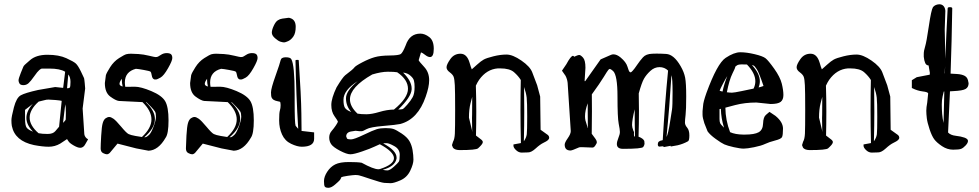

<svg xmlns="http://www.w3.org/2000/svg" viewBox="-20 -684 4564 895"><path d="M305.2 -275.4C302.6 -273.4 298.3 -272.5 292.5 -272.5L293.9 -288.6L298.3 -336.9C305.2 -328.5 308.6 -316.9 308.6 -302.2C308.6 -287.6 307.5 -278.6 305.2 -275.4ZM267.6 -213.9C263.3 -173.8 259.3 -133.6 255.4 -93.3C251.1 -88.4 245.4 -81.5 238 -72.8C230.7 -64 218.8 -59.6 202.1 -59.6C185.5 -59.6 171.4 -60.7 159.7 -63C132 -87.1 118.2 -111.3 118.2 -135.7C118.2 -160.5 132.2 -185.4 160.2 -210.4C177.1 -214.4 187.4 -216.9 191.2 -218C194.9 -219.2 200.1 -219.7 206.8 -219.7C213.5 -219.7 224 -219.1 238.5 -217.8C253 -216.5 262.7 -215.2 267.6 -213.9ZM377 -271.5C377 -274.1 376.3 -282.2 375 -295.9C373.7 -309.6 372.6 -317.5 371.8 -319.8C371 -322.1 366.1 -332.4 357.2 -350.8C348.2 -369.2 340.4 -381.5 333.7 -387.7C327.1 -393.9 312.2 -402.3 289.1 -412.8C266 -423.4 236.7 -428.7 201.2 -428.7C165.7 -428.7 138.3 -420.1 119.1 -402.8C116.2 -400.2 112.9 -397.3 109.1 -394C105.4 -390.8 102.7 -388.4 101.1 -387C99.4 -385.5 97.7 -383.9 95.7 -382.1C93.8 -380.3 92.4 -378.8 91.6 -377.7C90.7 -376.5 89.8 -375.1 88.9 -373.3C87.9 -371.5 83.9 -361.7 76.9 -344C69.9 -326.3 66.4 -314.8 66.4 -309.6C66.4 -304.4 68 -299.3 71 -294.4C74.1 -289.6 80.2 -287.1 89.4 -287.1C98.5 -287.1 106.4 -290.2 113.3 -296.4C120.1 -302.6 128.7 -313.2 139.2 -328.1C149.6 -343.1 157.6 -352.9 163.1 -357.4C168.6 -362 172.5 -364.3 174.8 -364.3H210.9C243.2 -364.3 267.4 -359.4 283.7 -349.6C280.4 -324.5 277.3 -299.5 274.4 -274.4L237.3 -278.3L157.7 -264.6C117 -255.5 90 -247.2 76.7 -239.7C63.3 -232.3 52.7 -213.6 44.9 -183.8C37.1 -154.1 33.2 -134 33.2 -123.5C33.2 -113.1 33.9 -104.2 35.2 -96.7C44.6 -50.1 78.9 -20.5 138.2 -7.8C165.2 -2.6 188.2 0 207.3 0C226.3 0 244.1 -4.9 260.7 -14.6L291 -34.7L292.5 -35.6C293.8 -34.3 296.1 -30.9 299.3 -25.4C302.6 -19.9 310.5 -13.4 323.2 -6.1C335.9 1.2 346 4.9 353.5 4.9H354.5C364.3 4.9 372.2 -1.1 378.4 -13.2L390.6 -34.7L382.8 -40C377 -45.9 373.7 -52.2 373 -59.1L365.2 -178.2ZM273.9 -111.3C277.5 -140.3 280.9 -169.1 284.2 -197.8C286.1 -189.6 287.1 -176.7 287.1 -158.9C287.1 -141.2 286.9 -130.7 286.4 -127.4C285.9 -124.2 281.7 -118.8 273.9 -111.3ZM132.8 -199.7C113 -177.6 103 -155.8 103 -134.3C103 -112.8 113.3 -91.5 133.8 -70.3C119.5 -75.8 109.7 -81.9 104.5 -88.6C99.3 -95.3 96.7 -110 96.7 -132.8V-171.9Z M652.3 -43.9C685.5 -72.3 702.1 -100.6 702.1 -128.9C702.1 -154.9 688.2 -181 660.2 -207H663.6L685.1 -185.1C693.8 -175.9 699.7 -168.9 702.6 -163.8C705.6 -158.8 707 -150.8 707 -139.9C707 -129 703.3 -113.6 695.8 -93.8C688.3 -73.9 681.2 -61 674.6 -54.9C667.9 -48.9 663.2 -45.6 660.4 -44.9C657.6 -44.3 654.9 -43.9 652.3 -43.9ZM547.9 -316.9V-311.5C547.9 -302.1 549.2 -291.8 551.8 -280.8C542 -283 537.1 -287.2 537.1 -293.2C537.1 -299.2 540.7 -307.1 547.9 -316.9ZM468.8 -296.9C468.8 -267.3 477.1 -246.3 493.9 -233.9C510.7 -221.5 524.1 -214.7 534.2 -213.4H534.7L644 -208C672 -181 686 -154.1 686 -127.4C686 -100.1 671.2 -72.8 641.6 -45.4C636.1 -46.1 626 -47.7 611.3 -50.3C596.7 -52.9 586 -55.8 579.3 -59.1C572.7 -62.3 561.2 -73.7 544.9 -93.3C528.6 -112.8 516.6 -125.2 508.8 -130.6C501 -136 494.5 -138.7 489.3 -138.7C484 -138.7 478.5 -136.7 472.7 -132.8C466.8 -128.9 462.2 -121.6 459 -110.8C455.7 -100.1 453.3 -80.4 451.7 -51.8C450 -23.1 449.2 -3.3 449.2 7.6C449.2 18.5 452.9 25.8 460.2 29.5C467.5 33.3 473.5 35.2 478 35.2C482.6 35.2 487 33.2 491.2 29.3L527.8 -14.6L615.2 7.8L672.4 18.6C703 17.3 729.5 -2.9 752 -42C761.1 -54.4 765.6 -81.4 765.6 -123C765.6 -164.7 760.4 -194.4 750 -212.2C739.6 -229.9 718.1 -245.6 685.5 -259.3C653 -272.9 627.3 -279.8 608.4 -279.8C589.5 -279.8 578.5 -279.6 575.2 -279.3H569.6H564C562.7 -286.5 562 -293.3 562 -299.8C562 -333 579.1 -354.2 613.3 -363.3C620.1 -363 632.5 -361.2 650.4 -357.9C668.3 -354.7 678.5 -352.1 681.2 -350.1C683.8 -348.1 685.9 -342.1 687.5 -332C689.1 -321.9 693 -315.9 699.2 -314L700.2 -313.5H707C710.6 -313.5 717.6 -316.4 728 -322.3C738.4 -328.1 750.2 -342.7 763.4 -366C776.6 -389.2 783.2 -405 783.2 -413.3C783.2 -421.6 781.2 -427.6 777.1 -431.2C773 -434.7 766.2 -436.5 756.6 -436.5C747 -436.5 737.8 -433.6 729 -427.7C720.2 -421.9 714.6 -418.8 712.2 -418.5C709.7 -418.1 707.2 -418 704.6 -418C702 -418 692 -420.1 674.6 -424.3C657.1 -428.5 640.9 -431.2 625.7 -432.1C610.6 -433.1 599 -433.6 590.8 -433.6C582.7 -433.6 575.5 -432.9 569.3 -431.4C563.2 -429.9 551.8 -423.9 535.2 -413.3C518.6 -402.8 504.6 -388.6 493.4 -370.8C482.2 -353.1 475.6 -340.7 473.6 -333.5Z M1049.8 -43.9C1083 -72.3 1099.6 -100.6 1099.6 -128.9C1099.6 -154.9 1085.6 -181 1057.6 -207H1061L1082.5 -185.1C1091.3 -175.9 1097.2 -168.9 1100.1 -163.8C1103 -158.8 1104.5 -150.8 1104.5 -139.9C1104.5 -129 1100.7 -113.6 1093.3 -93.8C1085.8 -73.9 1078.7 -61 1072 -54.9C1065.3 -48.9 1060.6 -45.6 1057.9 -44.9C1055.1 -44.3 1052.4 -43.9 1049.8 -43.9ZM945.3 -316.9V-311.5C945.3 -302.1 946.6 -291.8 949.2 -280.8C939.5 -283 934.6 -287.2 934.6 -293.2C934.6 -299.2 938.2 -307.1 945.3 -316.9ZM866.2 -296.9C866.2 -267.3 874.6 -246.3 891.4 -233.9C908.1 -221.5 921.5 -214.7 931.6 -213.4H932.1L1041.5 -208C1069.5 -181 1083.5 -154.1 1083.5 -127.4C1083.5 -100.1 1068.7 -72.8 1039.1 -45.4C1033.5 -46.1 1023.4 -47.7 1008.8 -50.3C994.1 -52.9 983.5 -55.8 976.8 -59.1C970.1 -62.3 958.7 -73.7 942.4 -93.3C926.1 -112.8 914.1 -125.2 906.2 -130.6C898.4 -136 891.9 -138.7 886.7 -138.7C881.5 -138.7 876 -136.7 870.1 -132.8C864.3 -128.9 859.7 -121.6 856.4 -110.8C853.2 -100.1 850.7 -80.4 849.1 -51.8C847.5 -23.1 846.7 -3.3 846.7 7.6C846.7 18.5 850.3 25.8 857.7 29.5C865 33.3 870.9 35.2 875.5 35.2C880 35.2 884.4 33.2 888.7 29.3L925.3 -14.6L1012.7 7.8L1069.8 18.6C1100.4 17.3 1127 -2.9 1149.4 -42C1158.5 -54.4 1163.1 -81.4 1163.1 -123C1163.1 -164.7 1157.9 -194.4 1147.5 -212.2C1137 -229.9 1115.6 -245.6 1083 -259.3C1050.5 -272.9 1024.7 -279.8 1005.9 -279.8C987 -279.8 975.9 -279.6 972.7 -279.3H967H961.4C960.1 -286.5 959.5 -293.3 959.5 -299.8C959.5 -333 976.6 -354.2 1010.7 -363.3C1017.6 -363 1029.9 -361.2 1047.9 -357.9C1065.8 -354.7 1076 -352.1 1078.6 -350.1C1081.2 -348.1 1083.3 -342.1 1085 -332C1086.6 -321.9 1090.5 -315.9 1096.7 -314L1097.7 -313.5H1104.5C1108.1 -313.5 1115.1 -316.4 1125.5 -322.3C1135.9 -328.1 1147.7 -342.7 1160.9 -366C1174.1 -389.2 1180.7 -405 1180.7 -413.3C1180.7 -421.6 1178.6 -427.6 1174.6 -431.2C1170.5 -434.7 1163.7 -436.5 1154.1 -436.5C1144.4 -436.5 1135.3 -433.6 1126.5 -427.7C1117.7 -421.9 1112.1 -418.8 1109.6 -418.5C1107.2 -418.1 1104.7 -418 1102.1 -418C1099.4 -418 1089.4 -420.1 1072 -424.3C1054.6 -428.5 1038.3 -431.2 1023.2 -432.1C1008.1 -433.1 996.4 -433.6 988.3 -433.6C980.1 -433.6 973 -432.9 966.8 -431.4C960.6 -429.9 949.2 -423.9 932.6 -413.3C916 -402.8 902.1 -388.6 890.9 -370.8C879.6 -353.1 873 -340.7 871.1 -333.5Z M1337.9 -597.7C1332 -600.3 1327.7 -601.4 1325 -601.1C1322.2 -600.7 1318.5 -600.3 1314 -599.6C1309.4 -599 1303.4 -598.1 1295.9 -597.2C1288.4 -596.2 1281.3 -593.5 1274.7 -589.1C1268 -584.7 1261.7 -576.2 1255.9 -563.5C1250 -550.8 1247.1 -540.2 1247.1 -531.7C1247.1 -523.3 1252 -514.6 1262 -505.9C1271.9 -497.1 1280.5 -491.6 1287.8 -489.5C1295.2 -487.4 1300.7 -486.3 1304.4 -486.3C1308.2 -486.3 1314.5 -488.4 1323.5 -492.4C1332.4 -496.5 1340.5 -503.7 1347.7 -514.2C1354.8 -524.6 1358.4 -539.6 1358.4 -559.1C1358.4 -578.6 1351.6 -591.5 1337.9 -597.7ZM1444.3 -37.1V-66.9L1385.7 -73.7L1384.8 -155.3C1384.1 -209.6 1380 -292 1372.6 -402.3C1372.6 -404.3 1370 -405.2 1365 -405C1359.9 -404.9 1357.4 -403.8 1357.4 -401.9C1359.4 -296.1 1363.6 -189.9 1370.1 -83.5L1357.9 -97.7C1355 -105.5 1353.5 -142.9 1353.5 -210V-243.2C1353.5 -335.6 1348.3 -390.6 1337.9 -408.2C1334.6 -414.1 1326 -417 1312 -417C1298 -417 1290 -412.4 1288.1 -403.1C1286.1 -393.8 1278.2 -369.5 1264.2 -330.3C1250.2 -291.1 1243.2 -265.4 1243.2 -253.2C1243.2 -241 1244.3 -232.7 1246.6 -228.5C1248.9 -224.3 1251.4 -221.3 1254.2 -219.5C1256.9 -217.7 1259.7 -216.3 1262.5 -215.3C1265.2 -214.4 1268 -213.5 1270.8 -212.9C1273.5 -212.2 1275.7 -211.8 1277.3 -211.4C1279 -211.1 1281.2 -210.6 1283.9 -210C1286.7 -209.3 1288.1 -204.1 1288.1 -194.3C1288.1 -184.6 1286.9 -176.2 1284.7 -169.2C1282.4 -162.2 1281.2 -146.7 1281.2 -122.8C1281.2 -98.9 1285.7 -77 1294.7 -57.1C1303.6 -37.3 1317.7 -22.8 1336.9 -13.7C1356.1 -4.6 1372.7 0 1386.7 0C1425.1 0 1444.3 -12.4 1444.3 -37.1Z M1592.8 -225.6C1592.8 -201.8 1600.9 -180.7 1617.2 -162.1C1602.5 -167.6 1592.9 -174 1588.1 -181.2C1583.4 -188.3 1581.1 -200.8 1581.1 -218.8C1581.1 -248.7 1603.2 -277.7 1647.5 -305.7C1611 -276 1592.8 -249.3 1592.8 -225.6ZM1787.8 -349.6C1807.9 -349.6 1822.4 -348.8 1831.5 -347.2C1865.1 -324.4 1881.8 -298.7 1881.8 -270C1881.8 -241.4 1860 -209.1 1816.4 -173.3C1794.9 -173 1772.2 -169.3 1748.3 -162.1C1724.4 -154.9 1704.3 -151.4 1688 -151.4C1671.7 -151.4 1657.9 -152.3 1646.5 -154.3C1623 -176.4 1611.3 -198.6 1611.3 -220.7C1611.3 -258.8 1646 -297.5 1715.3 -336.9C1743.7 -345.4 1767.8 -349.6 1787.8 -349.6ZM1912.6 -278.8C1912.6 -258 1909.7 -242.2 1903.8 -231.4C1897.9 -220.4 1889.5 -208.6 1878.4 -196C1867.4 -183.5 1860.2 -176.7 1856.9 -175.5C1853.7 -174.4 1846.8 -173.7 1836.4 -173.3C1876.8 -212.4 1897.6 -243.8 1898.9 -267.6V-271.5C1898.9 -294.6 1885.6 -319.3 1858.9 -345.7C1873.2 -344.4 1885.1 -339.2 1894.5 -330.1C1903 -322.6 1908 -315.1 1909.7 -307.6C1911.6 -300.1 1912.6 -290.5 1912.6 -278.8ZM1785.9 110.4C1778.6 110.4 1771.3 109.4 1764.2 107.4C1801.6 97.3 1822.9 80.6 1828.1 57.1C1828.8 54.9 1828.9 52.6 1828.6 50.3C1828.6 28.8 1807.8 6.8 1766.1 -15.6C1769.4 -16.3 1774.7 -16.6 1782.2 -16.6C1789.7 -16.6 1801.8 -12 1818.4 -2.7C1835 6.6 1843.3 19.9 1843.3 37.1C1843.3 54.4 1841.9 65.2 1839.1 69.6C1836.3 74 1828.6 81.9 1815.9 93.3C1803.2 104.7 1793.2 110.4 1785.9 110.4ZM1616 -34.2C1606.4 -34.2 1600.3 -35.5 1597.7 -38.1L1593.8 -47.9C1593.8 -61.8 1602.9 -69.8 1621.1 -71.8L1636.2 -74.2H1639.2L1656.7 -72.3H1665.5C1669.4 -72.3 1677.2 -75.5 1688.7 -82C1700.3 -88.5 1726.3 -93.5 1766.8 -96.9C1807.4 -100.3 1833.7 -103.4 1845.7 -106C1900.7 -120.6 1940.3 -163.1 1964.4 -233.4C1975.1 -263.7 1980.5 -289.1 1980.5 -309.6V-310.5C1980.5 -335 1972.7 -355.5 1957.3 -372.1C1941.8 -388.7 1933.3 -399.1 1931.6 -403.3L1942.4 -439.9C1946.9 -438.6 1953.5 -434.7 1961.9 -428C1970.4 -421.3 1977.9 -418 1984.4 -418C1996.1 -418 2002 -430.8 2002 -456.5C2002 -482.3 1995 -500.5 1981 -511.2C1967 -522 1953.1 -527.3 1939.5 -527.3C1906.2 -527.3 1883.5 -509.1 1871.1 -472.7C1862 -449.9 1854.3 -436.4 1848.1 -432.1C1842 -427.9 1824.5 -425.6 1795.7 -425.3C1766.8 -425 1743.8 -422.4 1726.6 -417.5C1709.3 -412.6 1689.9 -404.5 1668.5 -393.3C1647 -382.1 1634.6 -373.9 1631.3 -368.9C1628.1 -363.9 1613.9 -351.9 1588.9 -333C1580.7 -326.2 1567.7 -307.9 1549.8 -278.3L1549.3 -277.8C1532.7 -243.3 1524.4 -215.6 1524.4 -194.6C1524.4 -173.6 1529.3 -156.2 1539.1 -142.6C1548.8 -128.9 1554 -120.8 1554.7 -118.2L1555.2 -117.7C1555.2 -115.1 1552.2 -109.2 1546.1 -100.1C1540.1 -91 1533.4 -82.1 1525.9 -73.5C1518.4 -64.9 1514.6 -54.7 1514.6 -43C1514.6 -31.2 1517.7 -20.8 1523.9 -11.7C1530.1 -2.6 1543.7 7.5 1564.7 18.6C1585.7 29.6 1601.8 35.2 1613 35.2C1624.3 35.2 1642.8 30.7 1668.7 21.7C1694.6 12.8 1713.4 5.5 1725.1 -0.2C1736.8 -5.9 1745.3 -9.8 1750.5 -11.7C1793.5 11.4 1815.4 32.7 1816.4 52.2V53.2C1816.4 73.1 1794.6 90 1751 104C1749 104.7 1746.7 105 1744.1 105C1728.8 105 1702.8 94.9 1666 74.7C1653.6 72.4 1633.7 71.3 1606.2 71.3C1578.7 71.3 1557.5 75 1542.7 82.3C1527.9 89.6 1515.5 101 1505.4 116.5C1495.3 131.9 1490.2 146.5 1490.2 160.2C1490.2 173.8 1491.5 182.5 1494.1 186C1496.7 189.6 1502.4 191.4 1511.2 191.4C1520 191.4 1530.2 186.4 1541.7 176.5C1553.3 166.6 1560.8 159.6 1564.2 155.5C1567.6 151.4 1569.7 147.3 1570.3 143.1C1573.6 140.5 1583.8 137.9 1601.1 135.5C1618.3 133.1 1630 131.8 1636.2 131.8C1642.4 131.8 1648 132.3 1653.1 133.3C1658.1 134.3 1676.5 140.1 1708.3 150.9C1740 161.6 1761 167.5 1771.2 168.5C1781.5 169.4 1791.5 169.9 1801.3 169.9C1811 169.9 1826.2 165.4 1846.7 156.5C1867.2 147.5 1882.4 132.6 1892.3 111.8C1902.3 91 1907.2 73.7 1907.2 60.1C1907.2 46.4 1905.8 31.5 1903.1 15.4C1900.3 -0.7 1895.3 -14.8 1888.2 -26.9C1881 -38.9 1869 -50.5 1852.1 -61.8C1835.1 -73 1822.4 -80 1814 -82.8C1805.5 -85.5 1793.3 -86.9 1777.3 -86.9C1761.4 -86.9 1747.7 -85.2 1736.3 -81.8C1724.9 -78.4 1704.4 -69.6 1674.8 -55.4C1645.2 -41.3 1625.6 -34.2 1616 -34.2Z M2166 -135.7C2166 -161.1 2168.4 -183.1 2173.1 -201.7C2177.8 -220.2 2180.5 -230.5 2181.2 -232.4C2180.8 -205.1 2180.7 -177.7 2180.7 -150.4C2180.7 -144.9 2180.5 -139.3 2180.2 -133.8C2180.2 -112 2180.5 -90.2 2181.2 -68.4L2179.7 -79.1ZM2437.5 -140.1C2437.5 -95.5 2436.8 -68.2 2435.5 -58.1C2434.2 -48 2430 -37.6 2422.9 -26.9L2421.9 -25.9C2423.2 -76 2423.8 -122.2 2423.8 -164.3C2423.8 -206.5 2423.5 -244.5 2422.9 -278.3C2429.4 -259.8 2433.4 -243.2 2435.1 -228.8C2436.7 -214.3 2437.5 -184.7 2437.5 -140.1ZM2123 15.6C2173.8 15.6 2202.3 12.9 2208.5 7.3C2214.7 1.8 2219.9 -3.5 2224.1 -8.5C2228.4 -13.6 2230.5 -18.1 2230.5 -22.2C2230.5 -26.3 2227 -30.8 2220 -35.9C2213 -40.9 2205.9 -46.4 2198.7 -52.2C2199.7 -87.7 2200.2 -124.8 2200.2 -163.6C2200.2 -202.3 2199.5 -242.7 2198.2 -284.7C2203.1 -295.4 2208.2 -304.5 2213.4 -312C2236.8 -344.9 2266 -362.6 2300.8 -365.2H2312C2341.3 -365.2 2362.7 -359.3 2376.2 -347.4C2389.7 -335.5 2400.2 -323.4 2407.7 -311C2406.7 -266.1 2406.2 -219.2 2406.2 -170.2C2406.2 -121.2 2406.9 -70.1 2408.2 -17.1L2373.5 -10.7V-4.9V-4.4C2373.5 1.5 2377.4 8.1 2385.3 15.6C2393.4 23.4 2402.2 27.3 2411.6 27.3H2412.1C2421.9 27.3 2431.8 27 2441.9 26.4C2452 26.4 2463.8 20.2 2477.3 7.8C2490.8 -4.6 2502.7 -13.2 2512.9 -18.1C2523.2 -22.9 2530.3 -27.2 2534.2 -30.8C2538.1 -34.3 2540 -38.2 2540 -42.5C2540 -46.7 2538.2 -50.6 2534.7 -54.2L2500 -79.1L2498 -233.9L2483.9 -286.6C2475.4 -308.4 2467.9 -328.4 2461.2 -346.4C2454.5 -364.5 2437.7 -382.9 2410.6 -401.6C2383.6 -420.3 2360.5 -429.7 2341.3 -429.7C2322.1 -429.7 2301.8 -427 2280.3 -421.6C2258.8 -416.3 2243.7 -411.2 2235.1 -406.5C2226.5 -401.8 2216.1 -393.9 2203.9 -382.8C2191.7 -371.7 2183.4 -364.4 2179.2 -360.8C2176.6 -366.7 2173.2 -377 2168.9 -391.6C2160.8 -419.6 2146.7 -433.6 2126.7 -433.6C2106.7 -433.6 2090.8 -425.2 2079.1 -408.4C2067.4 -391.7 2061.5 -379.1 2061.5 -370.6C2061.5 -362.1 2066.4 -354.3 2076.2 -347.2C2085.9 -340 2092.1 -332.8 2094.7 -325.7C2097.3 -318.5 2099.1 -305.6 2100.1 -286.9C2101.1 -268.1 2101.6 -230.2 2101.6 -173.1C2101.6 -116 2101.2 -78.8 2100.3 -61.5C2099.5 -44.3 2096.7 -31.6 2091.8 -23.4L2086.9 -7.8V-7.3L2090.8 2.9V3.4C2095.7 10.9 2105.6 15 2120.6 15.6Z M2938.5 -174.8C2938.5 -132.5 2939 -90.2 2939.9 -47.9C2939.3 -47.5 2938.8 -47.4 2938.5 -47.4C2936.2 -47.4 2935.1 -50.8 2935.1 -57.6C2935.1 -60.5 2935.2 -64.1 2935.5 -68.4C2933.6 -71 2931 -78.1 2927.7 -89.8C2927.1 -92.4 2926.6 -96.2 2926.3 -101.1C2926.3 -116 2930.3 -140.6 2938.5 -174.8ZM2719.7 -202.6V-164.1C2719.7 -138 2719.9 -112.1 2720.2 -86.4C2718.6 -89.4 2717.8 -91.6 2717.8 -93.3V-94.2L2709 -122.6C2707.7 -128.4 2707 -134.8 2707 -141.6C2707 -159.8 2711.3 -180.2 2719.7 -202.6ZM2612.3 -9.8C2612.3 8.5 2621.4 17.6 2639.6 17.6C2644.2 17.6 2657.6 12.7 2679.7 2.9C2681.3 2.3 2685.5 2 2692.4 2C2702.5 2 2718.9 2.6 2741.7 3.9H2742.2C2747.7 3.9 2753.1 -1.1 2758.3 -11.2C2760.9 -14.5 2762.2 -17.9 2762.2 -21.5C2761.9 -26 2759.8 -31.1 2755.9 -36.6C2748.7 -46.4 2742.8 -54.4 2738.3 -60.5C2738.9 -95.1 2739.3 -129.9 2739.3 -165C2739.3 -191.4 2739.1 -217.8 2738.8 -244.1C2764.2 -279 2782.6 -305.9 2794.2 -325C2805.7 -344 2813 -355.1 2815.9 -358.4C2818.5 -361.3 2821 -362.8 2823.2 -362.8C2823.6 -362.5 2823.9 -362.3 2824.2 -362.3C2826.8 -361.7 2831.4 -358.6 2837.9 -353C2851.6 -340 2858.4 -300.5 2858.4 -234.4C2858.4 -168.3 2860.3 -126 2864 -107.4C2867.8 -88.9 2869.6 -76 2869.6 -68.8C2869.6 -61.7 2867.3 -52.3 2862.5 -40.8C2857.8 -29.2 2855.5 -19.9 2855.5 -12.7C2855.5 2.3 2865.1 9.8 2884.3 9.8C2943.2 9.8 2974.6 6.8 2978.5 1C2982.4 -4.9 2984.4 -9.8 2984.4 -13.7V-14.6L2983.4 -26.9C2980.1 -34.7 2971.2 -41.3 2956.5 -46.9C2957.8 -86.9 2958.5 -127.1 2958.5 -167.5C2958.5 -194.5 2958.2 -221.5 2957.5 -248.5C2966.6 -281.7 2974.8 -304.6 2981.9 -317.1C2989.1 -329.7 2999 -341.8 3011.7 -353.5C3024.4 -365.2 3038.6 -371.1 3054.2 -371.1C3069.8 -371.1 3083.2 -365.7 3094.2 -355C3083.8 -247.9 3075.5 -139.8 3069.3 -30.8C3068 -30.1 3066.9 -29.8 3065.9 -29.8C3052.9 -27.8 3046.4 -22 3046.4 -12.2V-10.7C3046.4 -3.9 3049.2 -0.5 3054.7 -0.5C3055.7 -0.5 3056.8 -0.7 3058.1 -1C3062.3 -1.6 3065.6 -2 3067.9 -2C3070.1 -2 3071.6 -1.6 3072.3 -1L3074.7 1.5L3106.4 -4.4V-1L3138.7 -6.8C3155.6 -10.7 3171.7 -16.9 3187 -25.4C3191.2 -27.3 3193.4 -36.5 3193.4 -52.7C3193.4 -69 3189.9 -81.1 3183.1 -89.1C3176.3 -97.1 3172.9 -104.9 3172.9 -112.5C3172.9 -120.2 3173.8 -132.1 3175.8 -148.2C3177.7 -164.3 3178.7 -193 3178.7 -234.1C3178.7 -275.3 3177.1 -304.5 3173.8 -321.8C3170.6 -339 3163.6 -356.9 3152.8 -375.5C3131.7 -412.3 3109 -431.3 3085 -432.6C3069.3 -433.6 3054.5 -434.1 3040.5 -434.1C3033.7 -434.1 3027 -433.9 3020.5 -433.6C3001 -432.9 2986.5 -427.3 2977.1 -416.7C2967.6 -406.2 2958.7 -394.6 2950.2 -382.1C2941.7 -369.5 2935 -360.5 2929.9 -355C2924.9 -349.4 2921.5 -346.7 2919.9 -346.7C2918.3 -346.7 2916.4 -347.7 2914.3 -349.6C2912.2 -351.6 2909 -359.5 2904.8 -373.5C2900.6 -387.5 2890 -401.7 2873 -416C2861.3 -425.8 2850.1 -430.7 2839.4 -430.7C2835.1 -430.7 2830.9 -429.7 2826.7 -427.7C2813 -421.9 2797.4 -415 2779.8 -407.2L2708 -305.7H2705.1L2709 -368.2C2709 -391.6 2705.2 -407.4 2697.8 -415.5C2690.3 -423.7 2684.4 -427.7 2680.2 -427.7C2675.9 -427.7 2668 -425 2656.2 -419.4C2654.9 -422.4 2653.2 -423.8 2650.9 -423.8C2644.4 -423.8 2634.1 -410.8 2620.1 -384.8L2599.6 -354.5L2616.2 -330.6C2621.4 -320.5 2624.7 -309.6 2626 -297.9L2640.6 -72.8C2640.6 -64 2635.9 -52.9 2626.5 -39.6C2617 -26.2 2612.3 -16.3 2612.3 -9.8ZM3112.5 -173.1C3110.8 -162.5 3108.1 -145.6 3104.5 -122.3C3100.9 -99 3097.7 -81.4 3094.7 -69.3C3091.8 -57.3 3089.2 -49.3 3086.9 -45.4C3096.4 -140.8 3104 -236.8 3109.9 -333.5C3113.4 -324.1 3115.2 -297.6 3115.2 -254.2C3115.2 -210.7 3114.3 -183.7 3112.5 -173.1Z M3368.2 -253.9C3375.7 -292.3 3384.4 -321.6 3394.5 -341.8C3403.3 -359.4 3407.7 -369.5 3407.7 -372.1C3407.7 -372.7 3407.6 -373 3407.2 -373C3407.9 -373.7 3410.4 -375.7 3414.8 -378.9C3419.2 -382.2 3427 -383.8 3438.2 -383.8C3449.5 -383.8 3457.4 -383.6 3461.9 -383.3C3488 -356.3 3501 -330.2 3501 -305.2C3501 -293.5 3498.2 -282.1 3492.7 -271C3480 -268.4 3461.7 -264.6 3437.7 -259.5C3413.8 -254.5 3398.6 -252 3392.1 -252C3385.6 -252 3377.6 -252.6 3368.2 -253.9ZM3451.7 -56.6H3444.3C3419.6 -57 3399.3 -60.7 3383.3 -67.9C3369 -105 3361.7 -143.1 3361.3 -182.1C3362 -182.5 3377.3 -186.5 3407.2 -194.3C3437.2 -202.1 3470.1 -206.1 3505.9 -206.1L3572.3 -199.2C3595.1 -199.2 3610.7 -202.6 3619.1 -209.2C3627.6 -215.9 3631.8 -226.6 3631.8 -241.2C3631.8 -255.9 3629.3 -273.4 3624.3 -293.9C3619.2 -314.5 3607.4 -337.7 3588.9 -363.8C3570.3 -389.8 3556.8 -406.1 3548.3 -412.6C3539.9 -419.1 3523 -425.4 3497.8 -431.4C3472.6 -437.4 3450.3 -440.4 3430.9 -440.4C3411.5 -440.4 3388.8 -431.7 3362.5 -414.3C3336.3 -396.9 3306.5 -342.3 3272.9 -250.5C3262.9 -222.2 3257.6 -202.1 3257.3 -190.4L3254.9 -166V-148.9C3254.9 -140.1 3257.6 -127.1 3263.2 -109.9L3278.3 -71.8C3285.8 -61 3298.4 -49.2 3316.2 -36.4C3333.9 -23.5 3347.3 -15.1 3356.4 -11C3365.6 -6.9 3380.2 -2.6 3400.4 2C3420.6 6.5 3436 8.8 3446.5 8.8C3457.1 8.8 3473.4 6.6 3495.4 2.2C3517.3 -2.2 3534.5 -7.3 3546.9 -13.2C3559.2 -19 3574.7 -24.3 3593.3 -29.1C3611.8 -33.8 3622.6 -39.1 3625.5 -45.2C3628.4 -51.2 3629.9 -64.3 3629.9 -84.5C3629.9 -104.7 3618.5 -124.2 3595.7 -143.1L3595.2 -143.6L3566.9 -162.6L3550.8 -148.9C3542.3 -142.1 3537.8 -128.7 3537.1 -108.6C3536.5 -88.6 3529.6 -75 3516.6 -67.6C3503.6 -60.3 3481.9 -56.6 3451.7 -56.6ZM3370.1 -329.1C3360.4 -304.7 3353 -280.8 3348.1 -257.3C3341.6 -258.6 3337.1 -259.9 3334.5 -261.2C3336.8 -267.4 3342 -278.4 3350.3 -294.2C3358.6 -310 3365.2 -321.6 3370.1 -329.1ZM3334 -129.4V-175.3L3340.3 -176.8C3341 -146.8 3345.9 -117.5 3355 -88.9C3344.6 -99 3338.5 -106.2 3336.7 -110.6C3334.9 -115 3334 -121.3 3334 -129.4ZM3491.7 -378.9C3495.6 -377.9 3501.1 -371.9 3508.1 -360.8C3515.1 -349.8 3525.4 -323.9 3539.1 -283.2C3535.5 -281.6 3531.1 -280.1 3525.9 -278.8L3516.1 -276.4C3520 -285.8 3522 -295.4 3522 -305.2C3522 -329.3 3509.6 -354.5 3484.9 -380.9C3485.5 -380.5 3487.8 -379.9 3491.7 -378.9Z M3797.9 -135.7C3797.9 -161.1 3800.2 -183.1 3804.9 -201.7C3809.7 -220.2 3812.3 -230.5 3813 -232.4C3812.7 -205.1 3812.5 -177.7 3812.5 -150.4C3812.5 -144.9 3812.3 -139.3 3812 -133.8C3812 -112 3812.3 -90.2 3813 -68.4L3811.5 -79.1ZM4069.3 -140.1C4069.3 -95.5 4068.7 -68.2 4067.4 -58.1C4066.1 -48 4061.8 -37.6 4054.7 -26.9L4053.7 -25.9C4055 -76 4055.7 -122.2 4055.7 -164.3C4055.7 -206.5 4055.3 -244.5 4054.7 -278.3C4061.2 -259.8 4065.3 -243.2 4066.9 -228.8C4068.5 -214.3 4069.3 -184.7 4069.3 -140.1ZM3754.9 15.6C3805.7 15.6 3834.1 12.9 3840.3 7.3C3846.5 1.8 3851.7 -3.5 3856 -8.5C3860.2 -13.6 3862.3 -18.1 3862.3 -22.2C3862.3 -26.3 3858.8 -30.8 3851.8 -35.9C3844.8 -40.9 3837.7 -46.4 3830.6 -52.2C3831.5 -87.7 3832 -124.8 3832 -163.6C3832 -202.3 3831.4 -242.7 3830.1 -284.7C3835 -295.4 3840 -304.5 3845.2 -312C3868.7 -344.9 3897.8 -362.6 3932.6 -365.2H3943.8C3973.1 -365.2 3994.5 -359.3 4008.1 -347.4C4021.6 -335.5 4032.1 -323.4 4039.6 -311C4038.6 -266.1 4038.1 -219.2 4038.1 -170.2C4038.1 -121.2 4038.7 -70.1 4040 -17.1L4005.4 -10.7V-4.9V-4.4C4005.4 1.5 4009.3 8.1 4017.1 15.6C4025.2 23.4 4034 27.3 4043.5 27.3H4043.9C4053.7 27.3 4063.6 27 4073.7 26.4C4083.8 26.4 4095.6 20.2 4109.1 7.8C4122.6 -4.6 4134.5 -13.2 4144.8 -18.1C4155 -22.9 4162.1 -27.2 4166 -30.8C4169.9 -34.3 4171.9 -38.2 4171.9 -42.5C4171.9 -46.7 4170.1 -50.6 4166.5 -54.2L4131.8 -79.1L4129.9 -233.9L4115.7 -286.6C4107.3 -308.4 4099.7 -328.4 4093 -346.4C4086.3 -364.5 4069.5 -382.9 4042.5 -401.6C4015.5 -420.3 3992.4 -429.7 3973.1 -429.7C3953.9 -429.7 3933.6 -427 3912.1 -421.6C3890.6 -416.3 3875.6 -411.2 3866.9 -406.5C3858.3 -401.8 3847.9 -393.9 3835.7 -382.8C3823.5 -371.7 3815.3 -364.4 3811 -360.8C3808.4 -366.7 3805 -377 3800.8 -391.6C3792.6 -419.6 3778.6 -433.6 3758.5 -433.6C3738.5 -433.6 3722.7 -425.2 3710.9 -408.4C3699.2 -391.7 3693.4 -379.1 3693.4 -370.6C3693.4 -362.1 3698.2 -354.3 3708 -347.2C3717.8 -340 3724 -332.8 3726.6 -325.7C3729.2 -318.5 3731 -305.6 3731.9 -286.9C3732.9 -268.1 3733.4 -230.2 3733.4 -173.1C3733.4 -116 3733 -78.8 3732.2 -61.5C3731.4 -44.3 3728.5 -31.6 3723.6 -23.4L3718.8 -7.8V-7.3L3722.7 2.9V3.4C3727.5 10.9 3737.5 15 3752.4 15.6Z M4494.1 -299.8V-300.3C4492.5 -314.9 4487 -324.9 4477.5 -330.1C4468.1 -335.3 4455.6 -338.3 4440.2 -339.1C4424.7 -339.9 4415 -340.5 4411.1 -340.8C4414.7 -441.7 4417.3 -543.1 4418.9 -645C4418.9 -648.6 4415.4 -650.5 4408.4 -650.6C4401.4 -650.8 4397.8 -649.1 4397.5 -645.5C4393.2 -567.4 4389.6 -488.9 4386.7 -410.2C4386.7 -426.4 4386.2 -448.4 4385.3 -476.1C4384.3 -503.7 4383.8 -527.3 4383.8 -546.9L4386.7 -632.8V-633.3C4386.1 -642.7 4383.3 -650.2 4378.4 -655.8C4373.5 -661.3 4366.9 -664.1 4358.4 -664.1H4357.9C4345.9 -663.4 4336.4 -659.2 4329.6 -651.4L4329.1 -650.9C4323.6 -642.1 4317.1 -612.7 4309.8 -562.7C4302.5 -512.8 4296.7 -481 4292.5 -467.5C4288.2 -454 4286.1 -442.4 4286.1 -432.6V-419.4C4287.4 -406.7 4289.7 -396.9 4293 -389.9C4296.2 -382.9 4301.4 -379.2 4308.6 -378.9L4314.5 -344.7C4314.5 -340.5 4314.3 -337.6 4314 -335.9L4253.4 -324.2L4230.5 -310.1V-273.9L4233.4 -272.5C4249 -264.6 4265 -259.8 4281.2 -257.8C4297.5 -255.9 4306 -252.8 4306.6 -248.5L4302.2 -205.6C4299.3 -190.6 4297.9 -178.1 4297.9 -168C4297.9 -157.9 4298.7 -146.2 4300.3 -132.8C4301.9 -119.5 4306.2 -102.3 4313.2 -81.3C4320.2 -60.3 4327.5 -44.8 4335 -34.7C4342.4 -24.6 4354.4 -14 4370.8 -2.9C4387.3 8.1 4404.6 13.7 4422.9 13.7C4441.1 13.7 4453.5 12.4 4460.2 9.8C4466.9 7.2 4473.9 2 4481.2 -5.9C4488.5 -13.7 4492.2 -20.8 4492.2 -27.1C4492.2 -33.4 4486.7 -38.6 4475.8 -42.5C4464.9 -46.4 4451.4 -49.2 4435.3 -51C4419.2 -52.8 4407.2 -57.9 4399.4 -66.4C4402.7 -130.2 4405.6 -194.2 4408.2 -258.3L4424.3 -259.3C4453.3 -260.6 4472.3 -264 4481.4 -269.5C4490.6 -275.1 4495.1 -284 4495.1 -296.4V-297.4ZM4374 -234.9 4379.4 -257.3H4381.8C4380.5 -208.5 4379.4 -159.7 4378.4 -110.8C4375.2 -124.2 4373 -138.3 4371.8 -153.3C4370.7 -168.3 4370.1 -182.9 4370.1 -197C4370.1 -211.2 4371.4 -223.8 4374 -234.9ZM4385.7 -376C4385.4 -364.9 4384.9 -353.7 4384.3 -342.3H4383.3Z"/></svg>

Font: Drukaatie burti
Style: Regular
Weight: 400
Version: Version 0.14.4